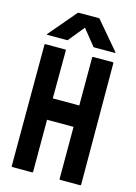

<svg xmlns="http://www.w3.org/2000/svg" viewBox="-134 -979 743 1050"><g transform="rotate(15 237.5 -454.5)"><path d="M44 0Q40 0 40 -5L41 -692Q41 -696 46 -696H157Q162 -696 162 -692L161 -420H311V-692Q311 -696 315 -696H426Q431 -696 431 -692L433 -5Q433 0 428 0H316Q311 0 311 -5V-299H161V-5Q161 0 157 0ZM44 -748Q38 -748 40 -752L170 -905Q172 -909 176 -909H291Q295 -909 297 -905L427 -752Q429 -748 423 -748H306Q302 -748 301 -752L231 -839L160 -752Q159 -748 155 -748Z"/></g></svg>

Font: Staatliches
Style: Regular
Weight: 400
Designer: Brian LaRossa & Erica Carras
Foundry: Type Brut Foundry
Version: Version 1.000; ttfautohint (v1.8.2) -l 8 -r 50 -G 200 -x 14 